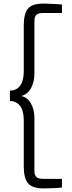

<svg xmlns="http://www.w3.org/2000/svg" viewBox="-20 -888 400 1066"><path d="M35 -385Q71 -385 91.5 -412Q112 -439 112 -493V-746Q112 -813 135.5 -840.5Q159 -868 219 -868Q229 -868 245 -867.5Q261 -867 277 -866Q293 -865 306.5 -864.5Q320 -864 324 -863V-816H219Q193 -816 182 -805.5Q171 -795 171 -770V-479Q171 -432 151.5 -397.5Q132 -363 97 -355Q132 -348 151.5 -314Q171 -280 171 -234V60Q171 84 182 94.5Q193 105 219 105H324V153Q320 154 307 155Q294 156 278 156.5Q262 157 246 157.5Q230 158 221 158Q161 158 136.5 130.5Q112 103 112 36V-220Q112 -273 91.5 -300Q71 -327 35 -327Z"/></svg>

Font: Plata Sans Light
Style: Regular
Weight: 300
Designer: Pablo Impallari, Andres Torresi, & Cristiano Sobral
Foundry: Pablo Impallari, Andres Torresi, & Cristiano Sobral
Version: Version 1.00;December 28, 2019;FontCreator 12.0.0.2547 64-bi